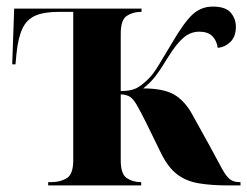

<svg xmlns="http://www.w3.org/2000/svg" viewBox="-20 -562 749 582"><path d="M126 0V-10H137Q163 -10 182.5 -22Q202 -34 202 -76V-526H158Q113 -526 87 -514.5Q61 -503 48 -475.5Q35 -448 30 -400L27 -367H17L23 -536H409V-526H407Q383 -526 364.5 -514Q346 -502 346 -460V-286Q375 -286 392 -294Q409 -302 431 -324Q445 -338 461 -364.5Q477 -391 501 -431Q537 -493 563 -517.5Q589 -542 625 -542Q664 -542 679.5 -523.5Q695 -505 695 -481Q695 -451 678.5 -435Q662 -419 640 -417Q637 -439 623.5 -452.5Q610 -466 584 -466Q558 -466 536.5 -448Q515 -430 489 -388Q468 -353 452 -332Q436 -311 414 -294Q475 -294 507.5 -275.5Q540 -257 564 -213L616 -119Q640 -74 653 -50.5Q666 -27 677 -18.5Q688 -10 706 -10H709V0H671Q619 0 581.5 -6.5Q544 -13 517 -33.5Q490 -54 469 -96L423 -190Q405 -226 394.5 -244Q384 -262 374 -268.5Q364 -275 346 -276V-76Q346 -34 364.5 -22Q383 -10 406 -10H408V0Z"/></svg>

Font: Noto Serif Display SemiCondensed
Style: Bold
Weight: 700
Width: 4
Designer: Monotype Design Team
Foundry: Monotype Imaging Inc.
Version: Version 2.009